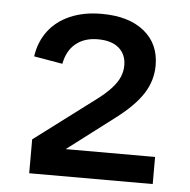

<svg xmlns="http://www.w3.org/2000/svg" viewBox="-44 -908 616 621"><g transform="rotate(5 264.0 -597.0)"><path d="M73 -330V-440L271 -589Q300 -611 317 -630Q334 -649 341.5 -667Q349 -685 349 -704Q349 -740 325 -760.5Q301 -781 257 -781Q213 -781 185 -758Q157 -735 149 -692L56 -708Q63 -756 89.5 -791Q116 -826 160 -845Q204 -864 262 -864Q350 -864 400 -823.5Q450 -783 450 -713Q450 -664 423 -621.5Q396 -579 335 -533L185 -419V-418H474V-330Z"/></g></svg>

Font: TikTok Sans 24pt Medium
Style: Regular
Weight: 500
Version: Version 4.000